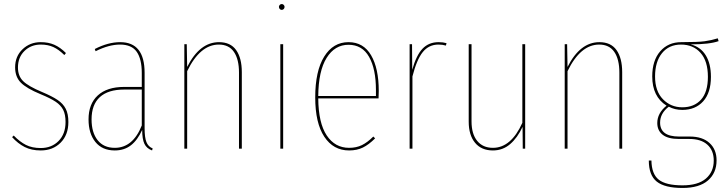

<svg xmlns="http://www.w3.org/2000/svg" viewBox="-20 -737 3603 952"><path d="M307 -474 299 -464Q272 -491 245 -503.5Q218 -516 182 -516Q134 -516 101.5 -484.5Q69 -453 69 -402Q69 -360 95 -334.5Q121 -309 188 -281Q238 -260 265.5 -241.5Q293 -223 306 -197.5Q319 -172 319 -132Q319 -68 280.5 -29.5Q242 9 182 9Q136 9 102.5 -8Q69 -25 40 -57L48 -65Q78 -34 108.5 -18.5Q139 -3 182 -3Q236 -3 270.5 -38Q305 -73 305 -132Q305 -169 293.5 -192Q282 -215 256 -232.5Q230 -250 181 -270Q111 -299 83 -327.5Q55 -356 55 -403Q55 -458 92 -493Q129 -528 182 -528Q220 -528 249.5 -515Q279 -502 307 -474Z M737 -1 734 9Q707 -1 696 -24Q685 -47 685 -93Q662 -42 629 -16.5Q596 9 549 9Q487 9 453 -33Q419 -75 419 -145Q419 -222 465 -264Q511 -306 595 -306H683V-375Q683 -444 658 -480Q633 -516 575 -516Q520 -516 454 -483L450 -494Q516 -528 576 -528Q697 -528 697 -376V-101Q697 -55 706 -32.5Q715 -10 737 -1ZM683 -115V-293H596Q516 -293 475 -255.5Q434 -218 434 -145Q434 -80 464 -42Q494 -4 549 -4Q639 -4 683 -115Z M1179 -379V0H1165V-377Q1165 -443 1140 -479.5Q1115 -516 1065 -516Q972 -516 908 -384V0H894V-518H906L908 -405Q970 -528 1066 -528Q1123 -528 1151 -488.5Q1179 -449 1179 -379Z M1391 -703Q1391 -697 1387 -692.5Q1383 -688 1377 -688Q1371 -688 1367 -692.5Q1363 -697 1363 -703Q1363 -708 1367 -712.5Q1371 -717 1377 -717Q1383 -717 1387 -712.5Q1391 -708 1391 -703ZM1384 0H1370V-518H1384Z M1857 -249H1558Q1559 -127 1600 -65.5Q1641 -4 1711 -4Q1747 -4 1774.5 -17.5Q1802 -31 1831 -60L1840 -51Q1809 -20 1779.5 -5.5Q1750 9 1711 9Q1633 9 1588 -59Q1543 -127 1543 -254Q1543 -385 1587.5 -456.5Q1632 -528 1708 -528Q1782 -528 1820 -463Q1858 -398 1858 -286Q1858 -260 1857 -249ZM1844 -291Q1844 -395 1810 -455Q1776 -515 1708 -515Q1640 -515 1599.5 -450Q1559 -385 1558 -261H1844Z M2194 -523 2191 -511Q2174 -516 2154 -516Q2106 -516 2076 -478.5Q2046 -441 2025 -358V0H2011V-518H2023L2024 -391Q2044 -463 2075 -495.5Q2106 -528 2155 -528Q2177 -528 2194 -523Z M2584 0H2572L2571 -108Q2546 -54 2509.5 -22.5Q2473 9 2424 9Q2367 9 2335.5 -29Q2304 -67 2304 -134V-518H2318V-135Q2318 -73 2346 -38.5Q2374 -4 2424 -4Q2514 -4 2570 -128V-518H2584Z M3065 -379V0H3051V-377Q3051 -443 3026 -479.5Q3001 -516 2951 -516Q2858 -516 2794 -384V0H2780V-518H2792L2794 -405Q2856 -528 2952 -528Q3009 -528 3037 -488.5Q3065 -449 3065 -379Z M3543 -533Q3498 -517 3405 -517Q3454 -504 3479.5 -462.5Q3505 -421 3505 -356Q3505 -277 3466.5 -234.5Q3428 -192 3363 -192Q3326 -192 3296 -208Q3253 -175 3253 -129Q3253 -60 3347 -60H3400Q3463 -60 3498 -28Q3533 4 3533 58Q3533 121 3490 158Q3447 195 3364 195Q3276 195 3236.5 163.5Q3197 132 3197 59H3210Q3211 126 3246.5 154Q3282 182 3364 182Q3441 182 3480 148.5Q3519 115 3519 59Q3519 9 3487.5 -19.5Q3456 -48 3398 -48H3346Q3292 -48 3265.5 -69Q3239 -90 3239 -127Q3239 -176 3285 -213Q3214 -258 3214 -358Q3214 -437 3253.5 -482.5Q3293 -528 3358 -528Q3441 -528 3474 -532.5Q3507 -537 3539 -547ZM3228 -358Q3228 -285 3267 -245Q3306 -205 3363 -205Q3422 -205 3456 -243Q3490 -281 3490 -356Q3490 -434 3453.5 -475Q3417 -516 3357 -516Q3297 -516 3262.5 -473.5Q3228 -431 3228 -358Z"/></svg>

Font: Fira Sans Compressed Hair
Style: Regular
Weight: 100
Width: 1
Designer: bBox Type GmbH & Carrois Corporate GbR & Edenspiekermann AG
Foundry: bBox Type GmbH & Carrois Corporate GbR & Edenspiekermann AG
Version: Version 4.301